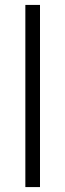

<svg xmlns="http://www.w3.org/2000/svg" viewBox="-20 -760 265 780"><path d="M83 0V-740H142.5V0Z"/></svg>

Font: Encode Sans Semi Condensed Light
Style: Regular
Weight: 300
Width: 4
Designer: Multiple Designers
Foundry: Impallari Type
Version: Version 2.000